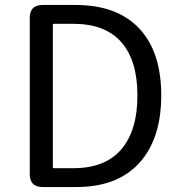

<svg xmlns="http://www.w3.org/2000/svg" viewBox="-20 -754 727 774"><path d="M152 0Q100 0 100 -52V-682Q100 -734 152 -734H284Q452 -734 541 -639.5Q630 -545 630 -369.5Q630 -194 541.5 -97Q453 0 288 0ZM193 -81Q193 -76 198 -76H276Q404 -76 469 -152Q534 -228 534 -369Q534 -510 469 -584Q404 -658 276 -658H198Q193 -658 193 -653Z"/></svg>

Font: Resource Han Rounded CN
Style: Regular
Weight: 400
Designer: Cyano Hao (round all glyphs); Ryoko NISHIZUKA  (kana, bopomofo & ideographs); Paul D. Hunt (Latin, Greek & Cyrillic); Sa
Foundry: Cyano Hao
Version: 0.990